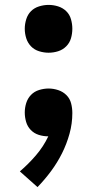

<svg xmlns="http://www.w3.org/2000/svg" viewBox="-20 -548 396 783"><path d="M178 -333Q159 -333 139.5 -339Q120 -345 106.5 -359Q93 -373 87 -392Q81 -411 81 -431Q81 -450 87 -469.5Q93 -489 106.5 -502.5Q120 -516 139.5 -522Q159 -528 178 -528Q198 -528 217 -522Q236 -516 250 -502.5Q264 -489 269.5 -469.5Q275 -450 275 -431Q275 -411 269.5 -392Q264 -373 250 -359Q236 -345 217 -339Q198 -333 178 -333ZM133 215 61 151Q96 121 126.5 85.5Q157 50 177 8Q157 8 138 2Q119 -4 105.5 -18Q92 -32 86.5 -51Q81 -70 81 -89Q81 -109 87 -128Q93 -147 106.5 -161Q120 -175 139.5 -181Q159 -187 178 -187Q198 -187 217.5 -180.5Q237 -174 251 -160Q265 -146 270 -126.5Q275 -107 275 -87Q275 -44 263.5 -2.5Q252 39 233 77Q214 115 188.5 149.5Q163 184 133 215Z"/></svg>

Font: Iosevka QP
Style: Bold
Weight: 700
Designer: Belleve Invis
Foundry: Belleve Invis
Version: Version 20.0.0; ttfautohint (v1.8.4)